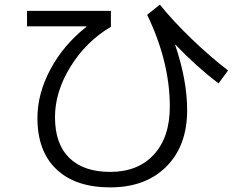

<svg xmlns="http://www.w3.org/2000/svg" viewBox="-20 -764 1040 831"><path d="M97 -717H460V-648Q353 -585 285.5 -476Q218 -367 218 -257Q218 -141 280 -80.5Q342 -20 457 -20Q577 -20 646 -95Q715 -170 715 -303Q715 -496 617 -700L672 -744Q727 -675 808.5 -596.5Q890 -518 967 -459L926 -403Q833 -473 739 -571L738 -570Q790 -417 790 -287Q790 -133 700 -43Q610 47 457 47Q307 47 224.5 -31Q142 -109 142 -253Q142 -359 198.5 -464.5Q255 -570 354 -648L353 -650H97Z"/></svg>

Font: M PLUS 1p
Style: Regular
Weight: 400
Version: Version 1.062